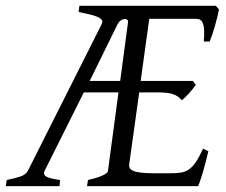

<svg xmlns="http://www.w3.org/2000/svg" viewBox="-37 -635 772 655"><path d="M399.9 -560.1Q400.4 -565.4 396.5 -568.1Q392.6 -570.8 386.7 -570.1Q380.9 -569.3 374.5 -564.9Q368.2 -560.5 363.8 -551.8L269 -358.9H373ZM710 -603Q707.5 -590.3 703.9 -575.2Q700.2 -560.1 695.8 -544.9Q691.4 -529.8 686.8 -516.1Q682.1 -502.4 678.2 -493.2H658.2Q660.2 -515.6 659.4 -530.5Q658.7 -545.4 655.5 -554.4Q652.3 -563.5 646.5 -567.1Q640.6 -570.8 631.8 -570.8H472.2L442.9 -358.9H621.1L630.9 -345.2Q626 -338.4 619.9 -330.8Q613.8 -323.2 607.4 -316.2Q601.1 -309.1 594.7 -303Q588.4 -296.9 583 -293Q577.1 -300.3 570.3 -305.2Q563.5 -310.1 554 -313.5Q544.4 -316.9 531.2 -318.4Q518.1 -319.8 500 -319.8H438L403.8 -75.2Q402.8 -67.9 405.3 -62.3Q407.7 -56.6 417 -52.5Q426.3 -48.3 443.6 -46.1Q460.9 -43.9 490.2 -43.9H545.9Q566.4 -43.9 581.1 -46.4Q595.7 -48.8 607.9 -57.4Q620.1 -65.9 631.3 -82.5Q642.6 -99.1 655.8 -127.9L673.8 -119.1Q664.1 -76.7 654.5 -45.4Q645 -14.2 639.2 0H259.8L263.2 -21Q293.9 -27.8 311.8 -35.9Q329.6 -43.9 331.1 -50.8L367.2 -319.8H249L116.2 -54.2Q108.4 -40 120.8 -32.7Q133.3 -25.4 168 -21L166 0H-17.1L-14.2 -21Q16.1 -26.9 34.2 -33.4Q52.2 -40 59.1 -54.2L310.1 -553.2Q314 -561.5 310.1 -567.1Q306.2 -572.8 295.7 -577.4Q285.2 -582 268.6 -585.9Q252 -589.8 231 -594.2L233.9 -615.2H699.2Z"/></svg>

Font: Akkhara
Style: Italic
Weight: 400
Italic angle: -7°
Designer: J. Victor Gaultney
Version: Version 1.00 June 13, 2006, initial release